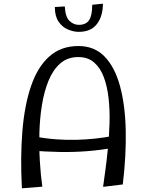

<svg xmlns="http://www.w3.org/2000/svg" viewBox="-20 -1016 799 1043"><path d="M540 -1Q545 -37 552.5 -92Q560 -147 566.5 -213Q573 -279 575 -348Q577 -417 570 -481Q563 -545 544.5 -595.5Q526 -646 492 -676Q458 -706 405 -706Q347 -706 307.5 -671.5Q268 -637 244 -578.5Q220 -520 208 -446.5Q196 -373 194 -294Q192 -215 196.5 -139.5Q201 -64 210 -2L99 7Q90 -161 101.5 -302.5Q113 -444 148.5 -548Q184 -652 247.5 -709Q311 -766 406 -766Q493 -766 548.5 -708.5Q604 -651 632 -548Q660 -445 663 -308.5Q666 -172 647 -14ZM139 -199 171 -274Q231 -263 287.5 -259Q344 -255 397 -256.5Q450 -258 500 -263.5Q550 -269 596 -278L605 -215Q531 -201 456 -195Q381 -189 302.5 -190.5Q224 -192 139 -199ZM408 -843Q379 -843 348.5 -856Q318 -869 298 -898.5Q278 -928 278 -978L332 -981Q335 -924 357.5 -902.5Q380 -881 408 -881Q447 -881 464 -906.5Q481 -932 481 -990L539 -996Q539 -928 506.5 -885.5Q474 -843 408 -843Z"/></svg>

Font: Marhey Light Light
Style: Regular
Weight: 300
Version: Version 1.000